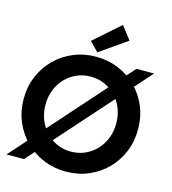

<svg xmlns="http://www.w3.org/2000/svg" viewBox="-136 -1070 1062 1188"><g transform="rotate(15 394.5 -476.0)"><path d="M395.1 7.8Q318.1 7.8 251.3 -20.1Q184.5 -48 134.4 -98.2Q84.2 -148.4 56.1 -215.4Q27.9 -282.4 27.9 -360.4Q27.9 -438.1 56 -504.9Q84 -571.6 133.9 -621.6Q183.9 -671.5 250.6 -699.5Q317.2 -727.5 394.3 -727.5Q472.3 -727.5 538.9 -699.5Q605.6 -671.5 655.5 -621.6Q705.4 -571.6 733.1 -504.8Q760.8 -437.9 760.8 -359.9Q760.8 -282.2 733.1 -215.3Q705.4 -148.4 655.5 -98.2Q605.6 -48 539.2 -20.1Q472.7 7.8 395.1 7.8ZM393.7 -119.7Q442.2 -119.7 483.7 -138.2Q525.1 -156.6 555.9 -189.3Q586.7 -222 603.9 -265.8Q621 -309.6 621 -360.4Q621 -412 603.6 -455.7Q586.3 -499.3 555.3 -531.7Q524.3 -564.1 482.9 -582Q441.5 -600 393.7 -600Q346.3 -600 305.3 -582Q264.2 -564.1 233.3 -531.7Q202.4 -499.3 185.1 -455.7Q167.7 -412 167.7 -360.4Q167.7 -309.4 184.9 -265.5Q202 -221.6 232.7 -189Q263.4 -156.4 304.5 -138Q345.7 -119.7 393.7 -119.7ZM14.7 0 654.3 -719.7H767.1L126.5 0ZM393.7 -755.6 337 -813.6 503.3 -960.3 567.6 -876.9Z"/></g></svg>

Font: Reddit Sans
Style: Regular
Weight: 400
Designer: Stephen Hutchings
Foundry: Reddit
Version: Version 1.014